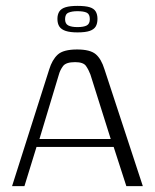

<svg xmlns="http://www.w3.org/2000/svg" viewBox="-20 -632 528 652"><path d="M21 0 147 -396Q157 -429 176 -446.5Q195 -464 242 -464Q286 -464 305 -448Q324 -432 335 -396L465 0H409L366 -133H104L63 0ZM114 -160H356L287 -379Q281 -395 272 -408Q263 -421 235 -421Q204 -421 194 -407.5Q184 -394 180 -379ZM243 -522Q218 -522 203 -527Q188 -532 181.5 -542Q175 -552 175 -568Q175 -583 181.5 -593Q188 -603 203 -607.5Q218 -612 243 -612Q270 -612 284.5 -607.5Q299 -603 305 -593Q311 -583 311 -568Q311 -552 305 -542Q299 -532 284.5 -527Q270 -522 243 -522ZM243 -540Q264 -540 274.5 -545.5Q285 -551 285 -567Q285 -584 274.5 -589Q264 -594 243 -594Q224 -594 212.5 -589Q201 -584 201 -567Q201 -551 212 -545.5Q223 -540 243 -540Z"/></svg>

Font: Genos Light
Style: Regular
Weight: 300
Designer: Robert E. Leuschke
Foundry: Robert E. Leuschke
Version: Version 1.010